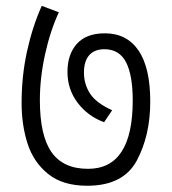

<svg xmlns="http://www.w3.org/2000/svg" viewBox="-20 -647 576 642"><path d="M176.8 -606Q147.5 -542.5 130.4 -464.1Q113.3 -385.7 113.3 -312Q113.3 -193.8 152.3 -138.2Q191.4 -82.5 274.4 -82.5Q423.8 -82.5 423.8 -311Q423.8 -395.5 401.4 -439Q378.9 -482.4 329.1 -482.4Q295.9 -482.4 278.3 -462.4Q260.7 -442.4 260.7 -404.3Q260.7 -365.7 281 -334.2Q301.3 -302.7 355 -278.3L328.1 -238.3Q273.9 -258.3 239.7 -303.2Q205.6 -348.1 205.6 -406.7Q205.6 -465.3 237.1 -500.5Q268.6 -535.6 330.6 -535.6Q403.8 -535.6 443.1 -478.3Q482.4 -420.9 482.4 -307.6Q482.4 -193.8 437.3 -109.9Q392.1 -25.9 271.5 -25.9Q189.9 -25.9 141.1 -65.2Q92.3 -104.5 72.3 -166.5Q52.2 -228.5 52.2 -302.7Q52.2 -392.6 70.3 -475.1Q88.4 -557.6 119.6 -627.4Z"/></svg>

Font: Varta
Style: Light
Weight: 300
Designer: Joana Correia, Viktoriya Grabowska, Eben Sorkin
Foundry: Sorkin Type
Version: Version 1.002; ttfautohint (v1.3) -l 8 -r 24 -G 200 -x 12 -H